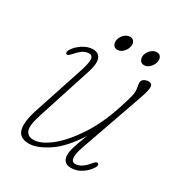

<svg xmlns="http://www.w3.org/2000/svg" viewBox="-138 -640 691 742"><g transform="rotate(30 207.5 -269.0)"><path d="M367 -60Q373.5 -54.5 366 -42Q353 -21 331.2 -6.8Q309.5 7.5 284.5 7.5Q247 7.5 247 -31Q247 -44 252.5 -63Q258 -82 277 -131Q230 -57 181 -24.8Q132 7.5 97 7.5Q54.5 7.5 45.8 -24Q37 -55.5 57 -116.5L130.5 -340Q142.5 -376.5 141.5 -393.8Q140.5 -411 124 -411Q111 -411 98.5 -403.2Q86 -395.5 69.5 -376.5Q55.5 -360.5 49 -365Q45.5 -367.5 46.2 -373Q47 -378.5 50.5 -384Q62.5 -403.5 85 -418Q107.5 -432.5 130.5 -432.5Q156 -432.5 163.8 -412Q171.5 -391.5 158.5 -351L80.5 -110Q62.5 -55 70.5 -34.5Q78.5 -14 104.5 -14Q136.5 -14 178.8 -47Q221 -80 262.2 -142Q303.5 -204 331.5 -290Q345.5 -333 349.2 -348.5Q353 -364 353 -372Q353 -384 351 -392.5Q349 -401 349 -410.5Q349 -421 358 -426.8Q367 -432.5 379 -432.5Q393 -432.5 394.8 -418.5Q396.5 -404.5 382.5 -364.5L284.5 -85Q259.5 -14 291 -14Q303.5 -14 317.2 -21.8Q331 -29.5 349.5 -52.5Q360.5 -65.5 367 -60ZM211.5 -477.5Q198 -477.5 192.5 -488Q187 -498.5 190.5 -512Q194.5 -526 205.5 -536Q216.5 -546 230 -546Q243 -546 248.5 -536Q254 -526 250 -512Q246.5 -498.5 235.5 -488Q224.5 -477.5 211.5 -477.5ZM330.5 -477.5Q317.5 -477.5 311.8 -488Q306 -498.5 309.5 -512Q313.5 -526 324.8 -536Q336 -546 349 -546Q362 -546 367.5 -536Q373 -526 369 -512Q365.5 -498.5 354.5 -488Q343.5 -477.5 330.5 -477.5Z"/></g></svg>

Font: Fraunces144ptSuperSoftThinItalic
Style: Italic
Weight: 100
Italic angle: -16°
Version: Version 1.000;[0bf87f6ff]